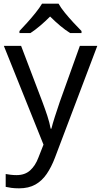

<svg xmlns="http://www.w3.org/2000/svg" viewBox="-20 -786 550 1046"><path d="M1 -536H95L211 -231Q226 -191 238 -154.5Q250 -118 256 -85H260Q266 -110 279 -150.5Q292 -191 306 -232L415 -536H510L279 74Q260 124 234.5 161.5Q209 199 172.5 219.5Q136 240 84 240Q60 240 42 237.5Q24 235 11 232V162Q22 164 37.5 166Q53 168 70 168Q116 168 144.5 142Q173 116 189 73L217 2ZM299 -766Q311 -744 333.5 -716.5Q356 -689 380.5 -662.5Q405 -636 424 -617V-606H362Q336 -622 308 -645.5Q280 -669 253 -696Q226 -669 199 -646Q172 -623 146 -606H86V-617Q105 -637 128.5 -663Q152 -689 174 -716.5Q196 -744 209 -766Z"/></svg>

Font: Noto Sans Cherokee
Style: Regular
Weight: 400
Designer: Monotype Design Team
Foundry: Monotype Imaging Inc.
Version: Version 2.001